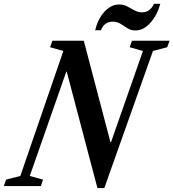

<svg xmlns="http://www.w3.org/2000/svg" viewBox="-71 -975 908 1006"><path d="M439.5 10.5 278.5 -600H276.5L85 -53L154.5 -34L143 0H-51L-39 -34L35.5 -53L261 -708L191.5 -727.5L203.5 -761.5H368L507.5 -231H511L678 -708L608.5 -727.5L620.5 -761.5H817.5L805 -727.5L730.5 -708L475.5 10.5ZM639.5 -815.5Q614.5 -815.5 596.5 -827Q578.5 -838.5 561 -850Q543.5 -861.5 520 -861.5Q475.5 -861.5 458 -816.5H427.5Q442 -876 476.5 -913.8Q511 -951.5 553.5 -951.5Q577.5 -951.5 596.2 -941.2Q615 -931 633.5 -920.8Q652 -910.5 674.5 -910.5Q715.5 -910.5 735.5 -955H769Q752 -894.5 716.5 -855Q681 -815.5 639.5 -815.5Z"/></svg>

Font: Libre Caslon Condensed
Style: Italic
Weight: 400
Italic angle: -22.583°
Designer: Pablo Impallari, Rodrigo Fuenzalida, Katja Schimmel, Ertekin Erdin
Foundry: Pablo Impallari, Rodrigo Fuenzalida
Version: Version 2.000;gftools[0.9.33]